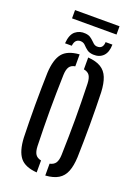

<svg xmlns="http://www.w3.org/2000/svg" viewBox="-153 -867 676 937"><g transform="rotate(20 185.5 -398.0)"><path d="M46 -131.5Q45 -169 44.2 -211.8Q43.5 -254.5 43.5 -299.2Q43.5 -344 44.2 -387Q45 -430 46 -468.5Q49.5 -537.5 75.2 -569.8Q101 -602 163 -606.5V-544.5Q142 -541 133 -527Q124 -513 123 -485Q121.5 -434.5 120.8 -389.2Q120 -344 120 -300Q120 -256 120.8 -210.8Q121.5 -165.5 123 -115Q124 -87.5 133.2 -73.5Q142.5 -59.5 163 -55.5V6.5Q101 2 75.2 -30.5Q49.5 -63 46 -131.5ZM207.5 6.5V-55Q228.5 -59.5 237.8 -73.5Q247 -87.5 248 -115Q249.5 -166 250.2 -211.2Q251 -256.5 251 -300.2Q251 -344 250.2 -389.2Q249.5 -434.5 248 -485Q247 -513.5 238 -527.2Q229 -541 207.5 -545V-606.5Q249.5 -603.5 274.5 -588.2Q299.5 -573 311.2 -543.5Q323 -514 325 -468.5Q326 -431 326.8 -388Q327.5 -345 327.5 -300.8Q327.5 -256.5 326.8 -213.2Q326 -170 325 -131.5Q323 -86 311.2 -56.5Q299.5 -27 274.5 -11.8Q249.5 3.5 207.5 6.5ZM261.5 -706H297Q296.5 -666 277 -646.2Q257.5 -626.5 225 -628Q203.5 -629.5 191.8 -638.8Q180 -648 171.2 -657.5Q162.5 -667 150 -668.5Q136 -670.5 125.5 -662.5Q115 -654.5 112.5 -633H77.5Q81 -679.5 103.2 -697.2Q125.5 -715 155.5 -712Q171.5 -710.5 181 -704.2Q190.5 -698 197.8 -690.8Q205 -683.5 211.5 -678Q218 -672.5 227.5 -671.5Q245.5 -670.5 253.5 -680.2Q261.5 -690 261.5 -706ZM68 -802H299V-759H68Z"/></g></svg>

Font: Big Shoulders Stencil Display Thin Medium
Style: Regular
Weight: 500
Version: Version 2.001